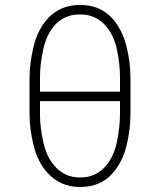

<svg xmlns="http://www.w3.org/2000/svg" viewBox="-20 -741 640 771"><path d="M302.2 9.8Q344.2 9.8 377 -4.6Q409.7 -19 432.6 -45.9Q471.7 -90.3 487.8 -155.3Q503.9 -220.2 503.9 -285.6V-425.3Q503.9 -494.1 487.1 -558.1Q470.2 -622.1 432.1 -666Q408.7 -692.4 376 -706.8Q343.3 -721.2 301.3 -721.2Q259.3 -721.2 226.8 -706.5Q194.3 -691.9 171.4 -666Q132.3 -623.5 115.5 -556.6Q98.6 -489.7 98.6 -425.3V-285.6Q98.6 -220.2 115.7 -153.8Q132.8 -87.4 171.9 -45.9Q194.8 -20 227.5 -5.1Q260.3 9.8 302.2 9.8ZM302.2 -28.3Q268.1 -28.3 242.4 -41Q216.8 -53.7 198.2 -75.7Q167.5 -110.4 154.1 -169.4Q140.6 -228.5 140.6 -281.7V-335H461.9V-281.7Q461.4 -227.5 449.2 -169.9Q437 -112.3 404.8 -74.7Q386.7 -53.2 361.3 -40.8Q335.9 -28.3 302.2 -28.3ZM140.6 -373V-430.2Q140.6 -484.4 153.6 -542.7Q166.5 -601.1 198.7 -638.7Q216.8 -659.2 242.2 -671.1Q267.6 -683.1 301.3 -683.1Q334.5 -683.1 359.9 -671.1Q385.3 -659.2 403.3 -638.7Q436.5 -601.6 449.2 -543.2Q461.9 -484.9 461.9 -430.2V-373Z"/></svg>

Font: Roboto Mono ExtraLight
Style: Regular
Weight: 250
Monospace: yes
Designer: Google
Version: Version 3.000